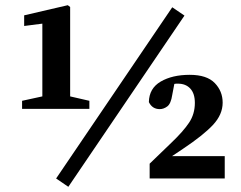

<svg xmlns="http://www.w3.org/2000/svg" viewBox="-20 -687 926 739"><path d="M65 -268V-299L143 -316V-596L73 -587V-628L241 -667L250 -660V-316L324 -299V-268ZM243 32 196 0 643 -659 690 -627ZM556 0V-57L641 -139Q685 -181 707.5 -214.5Q730 -248 730 -291Q730 -327 712.5 -346Q695 -365 665 -365Q661 -365 658 -365Q655 -365 651 -364L643 -322Q638 -288 624 -277.5Q610 -267 595 -267Q566 -267 553 -294Q554 -347 598.5 -373Q643 -399 710 -399Q776 -399 806.5 -367.5Q837 -336 837 -292Q837 -246 799.5 -206Q762 -166 684 -114L642 -86H845V0Z"/></svg>

Font: Source Serif 4
Style: Bold
Weight: 700
Designer: Frank Grießhammer
Foundry: Adobe
Version: Version 4.005;hotconv 1.1.0;makeotfexe 2.6.0